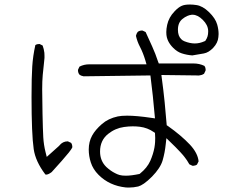

<svg xmlns="http://www.w3.org/2000/svg" viewBox="-20 -845 1040 862"><path d="M808.1 -659.7Q799.3 -663.1 793.5 -669.4Q778.8 -683.6 778.8 -711.4Q778.8 -744.6 800.3 -760.7Q819.8 -776.4 840.8 -778.8Q843.3 -778.8 845.2 -778.8Q867.2 -778.8 890.4 -755.9Q913.6 -732.9 914.6 -707Q914.6 -705.1 914.6 -702.6Q914.6 -680.2 903.3 -664.1L901.4 -661.1L897.9 -659.7Q876 -649.9 854.5 -649.9Q833 -649.9 808.1 -659.7ZM961.4 -691.9Q961.4 -712.9 955.1 -734.9Q947.3 -762.7 918 -791Q889.6 -818.4 861.8 -822.3Q846.2 -824.7 833 -824.7Q819.8 -824.7 811.3 -823.2Q802.7 -821.8 795.9 -818.8Q780.3 -812 763.2 -793.5Q737.8 -767.1 730.5 -733.4Q726.6 -715.3 726.6 -701.2Q726.6 -687 729 -677.7Q731.4 -668.5 734.9 -661.1Q742.7 -645 757.3 -630.4Q775.9 -611.8 795.9 -605.5Q818.4 -598.1 843.3 -596.2Q869.6 -600.1 895 -605Q917 -608.9 937.5 -630.6Q958 -652.3 960.4 -678.2Q961.4 -685.1 961.4 -691.9ZM544.9 -56.2Q527.8 -56.2 516.8 -59.3Q505.9 -62.5 496.1 -67.9Q476.6 -77.6 457.5 -95.2Q429.2 -122.6 429.2 -164.6Q429.2 -214.8 465.3 -243.7Q497.6 -269.5 537.1 -274.9Q558.1 -277.8 575.7 -277.8Q593.3 -277.8 607.9 -275.9Q642.6 -271.5 670.4 -252L675.8 -248.5Q676.8 -233.4 676.8 -225.8Q676.8 -218.3 676.3 -207.5Q675.8 -196.8 673.3 -182.1Q668 -153.3 654.8 -123Q640.6 -91.3 608.9 -65.9L606.4 -64Q569.3 -56.2 544.9 -56.2ZM121.6 -409.7Q121.6 -242.2 131.3 -175.8Q139.2 -120.6 183.1 -62.5Q184.1 -61 187 -61Q196.8 -61 211.9 -72.3Q263.7 -128.9 288.6 -159.7Q300.8 -175.3 304.2 -182.1Q304.7 -183.6 304.7 -186.8Q304.7 -189.9 303.5 -194.6Q302.2 -199.2 299.3 -203.6L284.7 -210.4Q284.2 -210.4 283.7 -210.4Q261.7 -210.4 246.6 -191.9L246.1 -190.9L189.9 -140.6L184.6 -161.6Q176.3 -194.3 174.3 -228.5Q172.4 -262.2 170.9 -334Q169.4 -405.8 169.4 -443.6Q169.4 -481.4 171.9 -508.8Q174.8 -540.5 177.2 -559.8Q179.7 -579.1 179.7 -584.7Q179.7 -590.3 179.7 -595Q179.7 -599.6 179.2 -607.9Q177.2 -625 171.4 -640.6L158.7 -647Q157.2 -647.5 156.2 -647.5Q146 -647.5 138.7 -642.6Q127.9 -594.2 124.8 -546.9Q121.6 -499.5 121.6 -409.7ZM550.8 -325.7Q524.9 -325.7 508.8 -322.3Q465.8 -313 437.5 -288.1Q407.7 -262.2 393.6 -236.3Q378.4 -208.5 378.4 -173.8Q378.4 -144.5 387.7 -115.7Q397.5 -85 422.4 -60.1Q471.2 -11.2 544.9 -3.4Q551.3 -2.9 557.6 -2.9Q580.1 -2.9 600.6 -7.8Q611.3 -10.7 626.5 -21Q642.6 -32.2 662.6 -52.2Q700.2 -90.8 710.2 -125.2Q720.2 -159.7 724.1 -197.8L727.1 -224.6Q755.4 -197.3 767.8 -184.8Q780.3 -172.4 789.3 -162.4Q798.3 -152.3 801.8 -148.4Q805.2 -144.5 808.1 -140.6Q811 -136.7 814 -132.6Q816.9 -128.4 819.8 -124.5Q825.2 -116.2 830.1 -107.4L843.3 -101.1Q844.7 -100.6 845.9 -100.6Q847.2 -100.6 848.4 -100.8Q849.6 -101.1 851.6 -101.3Q853.5 -101.6 855.2 -102.1Q856.9 -102.5 858.9 -103Q861.8 -104 864.3 -106L871.6 -120.6Q868.2 -157.2 833 -195.3Q793.9 -236.8 733.9 -279.3L728.5 -282.7Q724.1 -337.9 719.2 -386.5Q714.4 -435.1 704.6 -508.3L864.3 -506.3Q867.2 -505.9 870.1 -505.9Q873 -505.9 877.4 -506.8Q887.2 -507.8 896 -513.7L902.8 -527.8Q903.3 -529.3 903.3 -532.5Q903.3 -535.6 902.1 -540.3Q900.9 -544.9 897.5 -549.3Q875.5 -560.1 848.1 -560.1H839.8H692.9L689.5 -568.8Q678.2 -603.5 663.1 -636.7Q647.9 -669.9 633.8 -701.2L620.6 -707.5Q619.1 -708 618.2 -708Q606 -708 598.1 -701.7Q592.3 -693.8 590.3 -684.1Q596.2 -657.7 608.4 -634.8Q622.6 -607.4 632.8 -573.2L637.7 -556.2H387.2Q383.8 -556.2 380.4 -556.2Q356.9 -556.2 336.9 -545.9L330.6 -532.7Q330.1 -531.2 330.1 -530.3Q330.1 -518.1 336.4 -510.3Q344.7 -503.9 355.5 -502.4L655.3 -506.3Q666.5 -420.4 675.8 -313.5L659.2 -315.9Q592.8 -325.7 550.8 -325.7Z"/></svg>

Font: NaikaiFont
Style: ExtraLight
Weight: 200
Version: Version 1.89